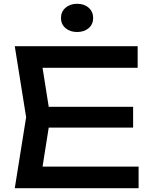

<svg xmlns="http://www.w3.org/2000/svg" viewBox="-20 -994 806 1014"><path d="M683 -430V-320H159V-430ZM246 -375 193 -40 130 -114H712V0H58L118 -375L58 -750H707V-636H130L193 -710ZM387 -825Q350 -825 326 -845.5Q302 -866 302 -899Q302 -932 326 -953Q350 -974 387 -974Q425 -974 448.5 -953Q472 -932 472 -899Q472 -866 448.5 -845.5Q425 -825 387 -825Z"/></svg>

Font: Unbounded
Style: Regular
Weight: 400
Designer: Luke Prowse, Jean-Baptiste Morizot, Fátima Lázaro, Florian Runge
Foundry: NaN
Version: Version 1.701;gftools[0.9.28.dev5+ged2979d]